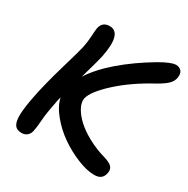

<svg xmlns="http://www.w3.org/2000/svg" viewBox="-163 -856 994 1013"><g transform="rotate(30 334.0 -349.5)"><path d="M99.1 11.2Q68.8 11.2 55.9 -8.3Q43 -27.8 44.2 -70.1Q45.4 -112.3 60.1 -187Q77.6 -275.9 114 -399.7Q150.4 -523.4 154.8 -545.9Q162.1 -582 163.8 -617.2Q165.5 -652.3 168 -666Q176.8 -710 221.2 -710Q298.3 -710 266.1 -551.8Q261.7 -528.3 226.1 -404.8Q269.5 -472.2 347.9 -539.6Q426.3 -606.9 528.8 -668Q597.2 -708 626 -708Q648.4 -708 660.2 -693.4Q671.9 -678.7 667 -651.9Q662.6 -629.4 644.8 -611.8Q627 -594.2 587.9 -571.8Q468.8 -507.8 386.7 -432.9Q304.7 -357.9 294.9 -312Q290 -287.6 306.2 -256.8Q322.3 -226.1 354.2 -196.3Q386.2 -166.5 436 -139.4Q485.8 -112.3 543 -96.2Q580.1 -85 592.3 -70.1Q604.5 -55.2 599.1 -32.2Q594.7 -10.7 581.1 0.2Q567.4 11.2 541 11.2Q497.1 11.2 439 -12.2Q380.9 -35.6 328.1 -72Q275.4 -108.4 234.6 -158Q193.8 -207.5 184.1 -254.9Q177.2 -230.5 174.8 -211.9Q161.1 -145.5 157.7 -99.1Q154.3 -52.7 149.9 -34.2Q146.5 -12.7 132.8 -0.7Q119.1 11.2 99.1 11.2Z"/></g></svg>

Font: Shantell Sans Normal
Style: Italic
Weight: 500
Italic angle: -11.31°
Designer: Stephen Nixon, Anya Danilova, Shantell Martin
Foundry: Arrow Type
Version: Version 1.006;[559af2be0]